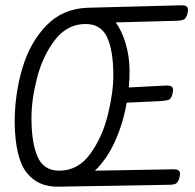

<svg xmlns="http://www.w3.org/2000/svg" viewBox="-20 -691 730 720"><path d="M685 -654Q685 -650 683 -640Q678 -623 670.5 -618.5Q663 -614 641 -613L414 -607Q437 -575 451 -528.5Q465 -482 466 -427Q466 -396 463 -363L598 -370Q616 -371 622.5 -367Q629 -363 629 -354Q629 -351 627 -339Q622 -322 615 -318Q608 -314 585 -312L455 -306Q442 -229 411.5 -161.5Q381 -94 336 -51L624 -56Q641 -57 648 -53Q655 -49 655 -39Q655 -35 653 -25Q648 -8 640.5 -3Q633 2 611 2L200 9Q123 11 80 -43.5Q37 -98 35 -231Q35 -337 63.5 -434Q92 -531 153.5 -595Q215 -659 310 -662L654 -671Q671 -672 678 -668Q685 -664 685 -654ZM405 -408Q405 -500 382 -550.5Q359 -601 301 -601Q232 -601 186 -541Q140 -481 119 -399Q98 -317 98 -250Q98 -155 121 -103Q144 -51 202 -51Q273 -51 318.5 -114Q364 -177 384.5 -260.5Q405 -344 405 -408Z"/></svg>

Font: Farsan
Style: Regular
Weight: 400
Version: Version 1.001g;PS 1.001;hotconv 1.0.86;makeotf.lib2.5.63406 